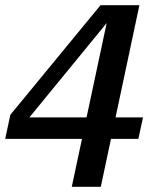

<svg xmlns="http://www.w3.org/2000/svg" viewBox="-22 -658 602 741"><path d="M-2 -122 18 -215 366 -638H436L411 -595L53 -158L56 -205H530L512 -122ZM367 63H255L398 -608L407 -638H516Z"/></svg>

Font: Roboto Serif 20pt Medium
Style: Italic
Weight: 500
Italic angle: -10°
Version: Version 1.008